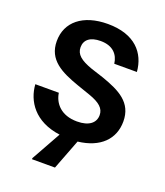

<svg xmlns="http://www.w3.org/2000/svg" viewBox="-125 -597 712 831"><g transform="rotate(20 231.0 -181.0)"><path d="M225.8 150 279.2 10.8C380.8 -0.8 435.8 -57.5 435.8 -138.3C435.8 -225.8 370 -258.3 286.7 -287.5L227.5 -306.7C176.7 -325 151.7 -344.2 151.7 -377.5C151.7 -411.7 176.7 -432.5 225 -432.5C281.7 -432.5 308.3 -400.8 313.3 -360H417.5C410.8 -445 354.2 -512.5 229.2 -512.5C114.2 -512.5 45.8 -455 45.8 -367.5C45.8 -280.8 114.2 -247.5 197.5 -218.3L257.5 -197.5C307.5 -180 330 -160 330 -129.2C330 -94.2 302.5 -70 246.7 -70C173.3 -70 137.5 -113.3 130.8 -160H22.5C27.5 -84.2 76.7 -6.7 195.8 9.2L120 145V150Z"/></g></svg>

Font: Familjen Grotesk Medium
Style: Regular
Weight: 500
Designer: Anders Wikstroem, Jonas Baeckman, Matilda Gysing, Kristian Moeller
Foundry: Familjen STHLM AB
Version: Version 2.000